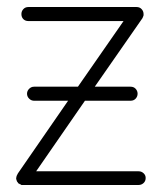

<svg xmlns="http://www.w3.org/2000/svg" viewBox="-20 -527 461 547"><path d="M77 -240Q69 -240 63 -246Q57 -252 57 -260Q57 -268 63 -274Q69 -280 77 -280H202L332 -467H61Q52 -467 46.5 -472.5Q41 -478 41 -487Q41 -495 46.5 -501Q52 -507 61 -507H369Q378 -507 383.5 -501Q389 -495 389 -487Q389 -485 389 -483Q388 -481 388 -481Q388 -479 387 -478Q387 -477 386 -476Q386 -475 385 -474L250 -280H352Q361 -280 366.5 -274Q372 -268 372 -260Q372 -252 366.5 -246Q361 -240 352 -240H222L83 -39H375Q383 -39 389 -33.5Q395 -28 395 -20Q395 -11 389 -5.5Q383 0 375 0H46Q43 0 41 0Q39 -1 38 -2Q37 -2 37 -2Q35 -3 34 -4Q33 -4 32 -5Q31 -6 31 -7Q30 -8 29 -9Q29 -10 28 -11Q27 -13 27 -14.5Q27 -16 27 -14Q26 -17 26 -20Q26 -21 27 -23Q27 -25 27 -25Q28 -27 29 -29Q29 -29 29 -29Q30 -31 31 -33L174 -240Z"/></svg>

Font: Libertine Sup Light
Style: Regular
Weight: 300
Designer: Bastien Sozeau
Foundry: NBR — Bastien Sozeau
Version: Version 2.003; ttfautohint (v1.8.4.7-5d5b);gftools[0.9.33]